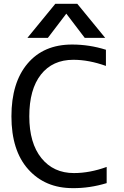

<svg xmlns="http://www.w3.org/2000/svg" viewBox="-20 -976 653 1008"><path d="M532.2 -777.3H424.8L328.1 -904.3L231.4 -777.3H124L270.5 -956.1H385.7ZM540 -99.6V-14.6Q450.2 12.7 361.3 11.7Q216.8 11.7 128.4 -86.9Q40 -185.5 40 -365.2Q40 -542 124.5 -642.1Q209 -742.2 358.4 -742.2Q449.2 -742.2 536.1 -714.8V-629.9Q446.3 -662.1 365.2 -662.1Q255.9 -662.1 194.8 -584.5Q133.8 -506.8 133.8 -365.2Q133.8 -224.6 197.3 -146Q260.7 -67.4 368.2 -67.4Q451.2 -67.4 540 -99.6Z"/></svg>

Font: Gen Shin Gothic Regular
Style: Regular
Weight: 400
Designer: [Source Han Sans]
Ryoko NISHIZUKA  (kana & ideographs); Paul D. Hunt (Latin, Greek & Cyrillic); Wenlong ZHANG  (bopomofo
Version: Version 1.002.20150607